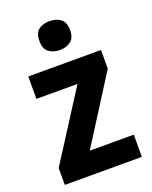

<svg xmlns="http://www.w3.org/2000/svg" viewBox="-142 -840 729 918"><g transform="rotate(-20 222.0 -380.5)"><path d="M418 0H26V-86L248 -433H39V-547H409V-452L194 -113H418ZM225 -761Q259 -761 281 -744Q303 -727 303 -687Q303 -648 281 -631Q259 -614 225 -614Q191 -614 169 -631Q147 -648 147 -687Q147 -728 168.5 -744.5Q190 -761 225 -761Z"/></g></svg>

Font: Noto Sans Hebrew SemiCondensed
Style: Bold
Weight: 700
Width: 4
Designer: Monotype Design Team
Foundry: Monotype Imaging Inc.
Version: Version 2.004; ttfautohint (v1.8.4.7-5d5b)